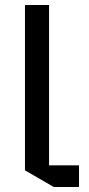

<svg xmlns="http://www.w3.org/2000/svg" viewBox="-20 -750 357 770"><path d="M195.8 0 80.1 -66.9V-730H176.8V-86.9H296.9V0Z"/></svg>

Font: Quantico
Style: Regular
Weight: 400
Designer: Matt Desmond
Foundry: MADtype
Version: Version 2.002